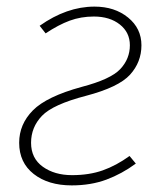

<svg xmlns="http://www.w3.org/2000/svg" viewBox="-20 -551 501 581"><path d="M408 -414Q408 -363 373.5 -325Q339 -287 240 -261Q140 -235 107 -200.5Q74 -166 74 -119Q74 -72 109.5 -46.5Q145 -21 198 -21Q250 -21 291 -35.5Q332 -50 372 -79L391 -56Q349 -25 302 -7.5Q255 10 197 10Q126 10 82 -24.5Q38 -59 38 -119Q38 -175 79.5 -217Q121 -259 227 -288Q315 -311 344 -342Q373 -373 373 -414Q373 -453 342.5 -477Q312 -501 264 -501Q225 -501 191 -488.5Q157 -476 118 -450L100 -473Q182 -531 266 -531Q327 -531 367.5 -498Q408 -465 408 -414Z"/></svg>

Font: FiraGO UltraLight
Style: Italic
Weight: 200
Italic angle: -8°
Designer: bBox Type GmbH
Foundry: bBox Type GmbH
Version: Version 1.001